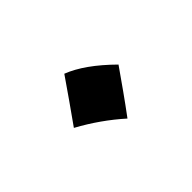

<svg xmlns="http://www.w3.org/2000/svg" viewBox="-37 -264 389 389"><g transform="rotate(-45 157.5 -69.5)"><path d="M144 -146.8Q185.9 -130.7 234.8 -82.3Q219.2 -59.8 203.3 -37.5Q187.5 -15.2 170.3 7.9Q129.5 -28.6 80.1 -55.5Q96.7 -79.1 112.3 -101.1Q127.9 -123.1 144 -146.8Z"/></g></svg>

Font: Pinar-FD Medium
Style: Regular
Weight: 500
Designer: Amin Abedi
Version: Version 3.000